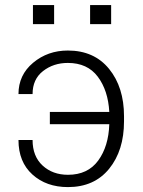

<svg xmlns="http://www.w3.org/2000/svg" viewBox="-20 -741 575 771"><path d="M252.4 -488.3Q194.8 -488.3 152.8 -455.6Q110.8 -422.9 110.8 -363.3H54.2Q54.2 -439.9 113 -489Q171.9 -538.1 252.4 -538.1Q357.9 -538.1 418 -464.4Q478 -390.6 478 -274.4V-253.9Q478 -136.7 418.2 -63.2Q358.4 10.3 252.9 10.3Q166 10.3 110.1 -40.3Q54.2 -90.8 54.2 -178.7H110.8Q110.8 -113.3 151.1 -76.2Q191.4 -39.1 252.9 -39.1Q332.5 -39.1 374.3 -96.2Q416 -153.3 418.9 -242.2H180.2V-291.5H418.9Q414.1 -377.9 372.6 -433.1Q331.1 -488.3 252.4 -488.3ZM426.3 -644H341.8V-720.7H426.3ZM197.3 -644H112.3V-720.7H197.3Z"/></svg>

Font: Franko
Style: Light
Weight: 300
Designer: Google
Version: Version 1.200310; 2013